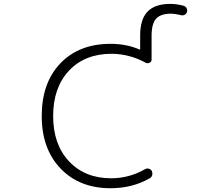

<svg xmlns="http://www.w3.org/2000/svg" viewBox="-20 -992 1040 1000"><path d="M197.3 -387.7Q197.3 -560.5 294.4 -662.1Q391.6 -763.7 555.7 -763.7Q638.7 -763.7 706.1 -734.4Q710 -732.4 710 -736.3V-806.6Q710 -891.6 748.5 -931.6Q787.1 -971.7 867.2 -971.7Q901.4 -971.7 936.5 -961.9Q946.3 -959 952.1 -949.2Q955.1 -943.4 955.1 -937.5Q955.1 -933.6 954.1 -929.7Q950.2 -918.9 940.9 -914.6Q931.6 -910.2 921.9 -913.1Q895.5 -919.9 873 -920.9Q816.4 -920.9 793 -894.5Q769.5 -868.2 769.5 -805.7V-681.6Q769.5 -670.9 759.8 -665.5Q750 -660.2 739.3 -665Q656.2 -710.9 561.5 -711.9Q421.9 -711.9 339.4 -624Q256.8 -536.1 256.8 -387.7Q256.8 -239.3 339.8 -151.4Q422.9 -63.5 558.6 -63.5Q653.3 -63.5 736.3 -111.3Q745.1 -116.2 755.4 -113.3Q765.6 -110.4 770.5 -101.6Q775.4 -90.8 772.5 -79.6Q769.5 -68.4 759.8 -63.5Q669.9 -11.7 555.7 -11.7Q393.6 -11.7 295.4 -114.3Q197.3 -216.8 197.3 -387.7Z"/></svg>

Font: Gen Jyuu Gothic L Monospace Light
Style: Regular
Weight: 300
Designer: [Source Han Sans]
Ryoko NISHIZUKA  (kana & ideographs); Paul D. Hunt (Latin, Greek & Cyrillic); Wenlong ZHANG  (bopomofo
Version: Version 1.002.20150607